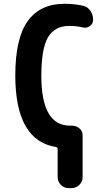

<svg xmlns="http://www.w3.org/2000/svg" viewBox="-20 -760 540 1000"><path d="M411.1 -730.5Q435.5 -725.6 450.2 -704.6Q464.8 -683.6 464.8 -658.2V-657.2Q464.8 -635.7 447.8 -624Q430.7 -612.3 411.1 -617.2Q377.9 -625 339.8 -625Q265.6 -625 230.5 -566.4Q195.3 -507.8 195.3 -365.2Q195.3 -105.5 344.7 -105.5H352.5Q375 -106.4 392.6 -92.3Q410.2 -78.1 410.2 -56.6V163.1Q410.2 186.5 393.1 203.1Q376 219.7 352.5 219.7H336.9Q313.5 219.7 296.9 202.6Q280.3 185.5 280.3 163.1V15.6Q280.3 7.8 272.5 5.9Q60.5 -27.3 59.6 -365.2Q59.6 -560.5 124.5 -650.4Q189.5 -740.2 315.4 -740.2Q367.2 -740.2 411.1 -730.5Z"/></svg>

Font: Rounded Mgen+ 1m bold
Style: Bold
Weight: 700
Designer: [Source Han Sans]
Ryoko NISHIZUKA  (kana & ideographs); Paul D. Hunt (Latin, Greek & Cyrillic); Wenlong ZHANG  (bopomofo
Version: Version 1.059.20150602